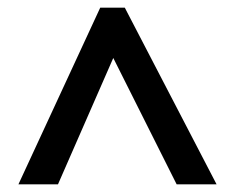

<svg xmlns="http://www.w3.org/2000/svg" viewBox="-20 -738 612 500"><path d="M28 -258H131L275 -587L440 -258H544L305 -718H241Z"/></svg>

Font: Noto Sans Balinese SemiBold
Style: Regular
Weight: 600
Designer: Aditya Bayu, David Williams
Foundry: David Williams
Version: Version 2.005